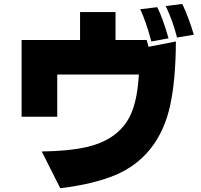

<svg xmlns="http://www.w3.org/2000/svg" viewBox="-20 -874 1040 994"><path d="M91.8 -269.5V-667H394.5V-811.5H578.1V-667H739.3L749 -631.8L890.6 -659.2Q889.6 -459 860.8 -327.6Q832 -196.3 760.3 -105.5Q688.5 -14.6 577.1 32.2Q465.8 79.1 292 100.6L196.3 -89.8Q335.9 -91.8 426.8 -112.3Q517.6 -132.8 577.6 -180.2Q637.7 -227.5 665 -300.8Q692.4 -374 699.2 -488.3H276.4V-269.5ZM706.1 -826.2 793.9 -836.9Q821.3 -784.2 852.5 -675.8L763.7 -659.2Q736.3 -761.7 706.1 -826.2ZM837.9 -842.8 923.8 -853.5Q957 -783.2 983.4 -694.3L896.5 -679.7Q875 -765.6 837.9 -842.8Z"/></svg>

Font: GenEi M Gothic v2 Black
Style: Regular
Weight: 900
Version: Version 2.0